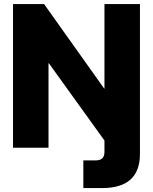

<svg xmlns="http://www.w3.org/2000/svg" viewBox="-20 -748 774 972"><path d="M401.9 204.1V64H464.8Q508.8 64 508.8 22V-36.6L227.1 -428.2H225.6V0H45.9V-727.5H203.1L507.3 -299.8H508.8V-727.5H688.5V31.2Q688.5 204.1 497.1 204.1Z"/></svg>

Font: Inter Display Extra Bold
Style: Regular
Weight: 800
Designer: Rasmus Andersson
Foundry: rsms
Version: Version 4.000;git-4fc901f